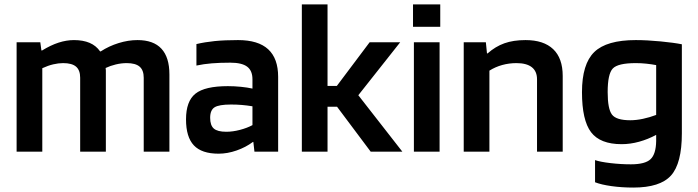

<svg xmlns="http://www.w3.org/2000/svg" viewBox="-20 -685 3153 867"><path d="M171 0H55V-494H162L167 -457H170Q209 -481 244.5 -492.5Q280 -504 314 -504Q355 -504 384.5 -491.5Q414 -479 432 -453H435Q472 -477 515.5 -490.5Q559 -504 601 -504Q673 -504 709 -465Q745 -426 745 -349V0H629V-334Q629 -368 610.5 -384Q592 -400 552 -400Q528 -400 503 -394Q478 -388 457 -378Q458 -373 458 -367Q458 -361 458 -349V0H342V-334Q342 -368 323.5 -384Q305 -400 265 -400Q244 -400 220.5 -394.5Q197 -389 171 -377Z M967 9Q891 9 855.5 -28.5Q820 -66 820 -146Q820 -228 862.5 -262Q905 -296 1009 -296Q1038 -296 1068 -293Q1098 -290 1120 -285V-327Q1120 -366 1096 -384Q1072 -402 1020 -402Q973 -402 936.5 -399Q900 -396 867 -389V-486Q905 -495 949.5 -499.5Q994 -504 1055 -504Q1146 -504 1191 -462.5Q1236 -421 1236 -338V0H1129L1124 -44H1122Q1090 -20 1048.5 -5.5Q1007 9 967 9ZM1023 -213Q969 -213 949 -200.5Q929 -188 929 -153Q929 -119 945.5 -104.5Q962 -90 1002 -90Q1031 -90 1063.5 -98.5Q1096 -107 1120 -120V-205Q1096 -209 1072.5 -211Q1049 -213 1023 -213Z M1459 -203V0H1343V-665H1459V-297H1501L1649 -494H1787L1598 -255L1797 0H1654L1502 -203Z M1968 -564H1845V-665H1968ZM1965 0H1849V-494H1965Z M2190 0H2074V-494H2174L2179 -444H2182Q2217 -475 2257.5 -489.5Q2298 -504 2353 -504Q2435 -504 2478 -463Q2521 -422 2521 -342V0H2405V-327Q2405 -363 2381.5 -381.5Q2358 -400 2312 -400Q2279 -400 2248 -391.5Q2217 -383 2190 -366Z M2840 162Q2788 162 2741.5 155.5Q2695 149 2667 138V38Q2690 46 2736.5 51.5Q2783 57 2829 57Q2893 57 2917.5 34Q2942 11 2943 -48V-76Q2906 -56 2866 -45Q2826 -34 2787 -34Q2690 -34 2649 -88Q2608 -142 2608 -269Q2608 -396 2663.5 -450Q2719 -504 2851 -504Q2902 -504 2963.5 -498Q3025 -492 3059 -485V-83Q3059 53 3010 107.5Q2961 162 2840 162ZM2851 -400Q2770 -400 2747 -375.5Q2724 -351 2724 -269Q2724 -193 2743.5 -167.5Q2763 -142 2826 -142Q2853 -142 2883.5 -148.5Q2914 -155 2943 -166V-391Q2922 -395 2898.5 -397.5Q2875 -400 2851 -400Z"/></svg>

Font: Blinker SemiBold
Style: Regular
Weight: 600
Designer: Juergen Huber
Foundry: supertype
Version: Version 1.015;PS 1.15;hotconv 1.0.88;makeotf.lib2.5.647800